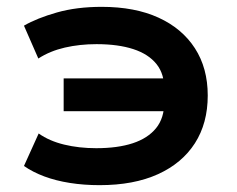

<svg xmlns="http://www.w3.org/2000/svg" viewBox="-20 -531 693 561"><path d="M271 10Q225 10 184 3.5Q143 -3 109.5 -15.5Q76 -28 50 -46L93 -141Q124 -119 167.5 -108.5Q211 -98 261 -98Q324 -98 368 -112.5Q412 -127 436 -156.5Q460 -186 460 -233L475 -206H166V-302H475L460 -267Q461 -314 437.5 -343.5Q414 -373 369.5 -387.5Q325 -402 262 -402Q213 -402 169.5 -392Q126 -382 92 -360L50 -456Q88 -478 146 -494.5Q204 -511 277 -511Q374 -511 443 -479.5Q512 -448 549.5 -390Q587 -332 587 -252Q587 -171 549.5 -112.5Q512 -54 441.5 -22Q371 10 271 10Z"/></svg>

Font: Nunito Sans 7pt SemiExpanded
Style: Bold
Weight: 700
Width: 6
Designer: Vernon Adams
Foundry: Vernon Adams
Version: Version 3.101;gftools[0.9.27]